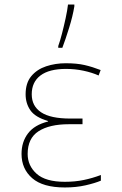

<svg xmlns="http://www.w3.org/2000/svg" viewBox="-20 -817 540 847"><path d="M266 10Q169 10 122 -31Q75 -72 75 -138Q75 -191 103.5 -228.5Q132 -266 192 -281V-283Q135 -300 114 -330.5Q93 -361 93 -401Q93 -451 118 -481Q143 -511 183.5 -524.5Q224 -538 270 -538Q319 -538 353.5 -530Q388 -522 424 -508L415 -484Q386 -497 348.5 -505Q311 -513 271 -513Q197 -513 158.5 -484Q120 -455 120 -401Q120 -349 161.5 -321.5Q203 -294 290 -294H344V-269H284Q198 -269 150 -238Q102 -207 102 -138Q102 -86 141.5 -50.5Q181 -15 266 -15Q311 -15 349.5 -23Q388 -31 425 -45V-20Q399 -9 357.5 0.5Q316 10 266 10ZM237 -614Q245 -636 253.5 -669Q262 -702 269.5 -736.5Q277 -771 280 -797H308V-789Q301 -746 285 -694.5Q269 -643 255 -606H237Z"/></svg>

Font: Noto Sans Mono ExtraCondensed Thin
Style: Regular
Weight: 100
Width: 2
Designer: Monotype Design Team
Foundry: Monotype Imaging Inc.
Version: Version 2.014; ttfautohint (v1.8.4.7-5d5b)